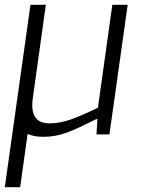

<svg xmlns="http://www.w3.org/2000/svg" viewBox="-29 -560 603 800"><path d="M98 -540H162L108 -153Q92 -46 177 -46Q222 -46 269.5 -63.5Q317 -81 379 -111L439 -540H503L427 0H373L377 -64H373Q333 -44 303 -30Q273 -16 248 -7Q223 2 199.5 6Q176 10 151 10Q112 10 86 -2L55 220H-9Z"/></svg>

Font: Plata Sans Light
Style: Italic
Weight: 300
Italic angle: -8°
Designer: Pablo Impallari, Andres Torresi, & Cristiano Sobral
Foundry: Pablo Impallari, Andres Torresi, & Cristiano Sobral
Version: Version 1.00;December 28, 2019;FontCreator 12.0.0.2547 64-bi